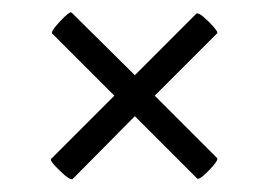

<svg xmlns="http://www.w3.org/2000/svg" viewBox="-20 -344 433 309"><path d="M297 -57 197 -157 97 -56Q93 -53 76.5 -69Q60 -85 62 -88L164 -190L64 -290Q61 -293 76.5 -309.5Q92 -326 95 -324L197 -223L296 -322Q300 -325 316.5 -308.5Q333 -292 329 -290L229 -190L329 -90Q333 -87 316.5 -70Q300 -53 297 -57Z"/></svg>

Font: Cormorant Upright SemiBold
Style: Regular
Weight: 600
Designer: Christian Thalmann (Catharsis Fonts)
Foundry: Catharsis Fonts
Version: Version 3.302